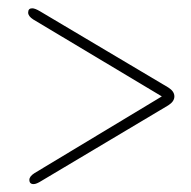

<svg xmlns="http://www.w3.org/2000/svg" viewBox="-20 -580 471 474"><path d="M49.5 -549Q49.5 -559.5 59.5 -559.5Q66.5 -559.5 79 -552L395.5 -364Q410.5 -354.5 410.5 -342Q410.5 -329.5 395.5 -320L82.5 -133.5Q70 -125.5 63 -125.5Q52.5 -125.5 52.5 -136Q52.5 -144.5 65 -152.5L379.5 -342L62 -532Q49.5 -540 49.5 -549Z"/></svg>

Font: Fraunces 144pt Soft Light
Style: Regular
Weight: 300
Version: Version 1.000;[0bf87f6ff]